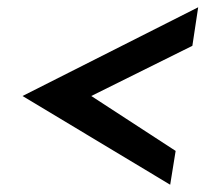

<svg xmlns="http://www.w3.org/2000/svg" viewBox="-20 -546 565 528"><path d="M42 -282 448 -38 463 -131 231 -282 509 -420 525 -526Z"/></svg>

Font: Charger Pro
Style: BlkNarObl
Weight: 900
Designer: Jasper
Foundry: Cannot Into Space Fonts
Version: Version 1.09